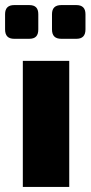

<svg xmlns="http://www.w3.org/2000/svg" viewBox="-35 -737 357 757"><path d="M80 -717H21C-3 -717 -15 -705 -15 -681V-621C-15 -596 -3 -584 21 -584H80C105 -584 116 -596 116 -621V-681C116 -705 105 -717 80 -717ZM266 -717H207C182 -717 170 -705 170 -681V-621C170 -596 182 -584 207 -584H266C290 -584 302 -596 302 -621V-681C302 -705 290 -717 266 -717ZM238 -497H55V0H238Z"/></svg>

Font: Exo 2 Extra Bold
Style: Regular
Weight: 800
Designer: Natanael Gama
Version: Version 1.001;PS 001.001;hotconv 1.0.88;makeotf.lib2.5.64775